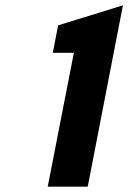

<svg xmlns="http://www.w3.org/2000/svg" viewBox="-20 -700 481 720"><path d="M257 -502H178L198 -605L441 -680L309 0H159Z"/></svg>

Font: Teachers[wght] Italic
Style: Regular
Weight: 400
Designer: Alfredo Marco Pradil & Chank Diesel
Version: Version 1.000;Glyphs 3.1.2 (3151)